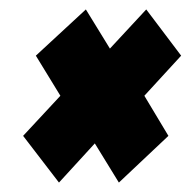

<svg xmlns="http://www.w3.org/2000/svg" viewBox="-20 -537 415 407"><path d="M105 -150 29 -249 108 -334 56 -419 162 -517 213 -434 290 -517 364 -419 286 -334 337 -249 232 -150 181 -233Z"/></svg>

Font: Georama ExtraCondensed ExtraBold
Style: Italic
Weight: 800
Width: 2
Italic angle: -9°
Designer: Jean-Baptiste Levee
Foundry: Production Type
Version: Version 1.000